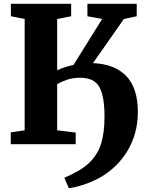

<svg xmlns="http://www.w3.org/2000/svg" viewBox="-20 -763 772 1016"><path d="M344 233 320.5 177.5Q358.5 161.5 391.2 143Q424 124.5 449.5 101Q475 77.5 493.5 46Q506 25.5 514.8 -2.2Q523.5 -30 528.2 -65.8Q533 -101.5 533 -146Q533 -253.5 505.8 -302.5Q478.5 -351.5 405 -351.5Q365.5 -351.5 334.8 -341Q304 -330.5 282.5 -317.5V-73.5L380.5 -61.5V0H37V-62.5L110.5 -73.5V-662.5L37.5 -677V-743H356.5V-677L282.5 -662.5V-391Q292 -396 305.5 -401.2Q319 -406.5 335.5 -411.2Q352 -416 369 -419.5L520.5 -662.5L442.5 -677V-743H703.5V-677L635.5 -662.5L472 -429Q528.5 -426.5 572.5 -409.8Q616.5 -393 647 -361.8Q677.5 -330.5 693.5 -283Q709.5 -235.5 709.5 -170.5Q709.5 -109 694.2 -56.5Q679 -4 652.2 39Q625.5 82 591 115.5Q553.5 151.5 510 175.8Q466.5 200 423.5 214Q380.5 228 344 233Z"/></svg>

Font: Merriweather 28pt Black
Style: Regular
Weight: 900
Version: Version 2.100